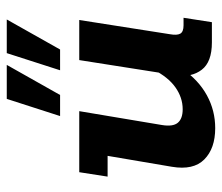

<svg xmlns="http://www.w3.org/2000/svg" viewBox="-65 -594 669 579"><g transform="rotate(-90 269.5 -304.5)"><path d="M172.6 10Q111.3 10 78.2 -22.9Q45.1 -55.8 56.1 -120.8L89 -314.5H26.4L39.7 -400H223.8L182 -150.7Q176.5 -117.5 188.8 -102.8Q201.2 -88.1 229.5 -88.1Q264.7 -88.1 295.7 -110.1Q326.7 -132 349.4 -177.2L336.9 -140L377.8 -400H498.7L455.8 -126.5Q452 -105.2 457.5 -95.4Q463.1 -85.5 482.7 -85.5H505.4L492.1 0H431.1Q372 0 348.7 -30.6Q325.3 -61.1 331.6 -107.4L333.6 -122.9L351.2 -89Q317.2 -40 271.4 -15Q225.6 10 172.6 10ZM209 -457.8 260.8 -618.6H363.3L272.6 -457.8ZM347.1 -457.8 398.8 -618.6H500.3L409.7 -457.8Z"/></g></svg>

Font: Rokkitt SemiBold
Style: Italic
Weight: 600
Italic angle: -9°
Designer: Vernon Adams
Foundry: Vernon Adams
Version: Version 3.103